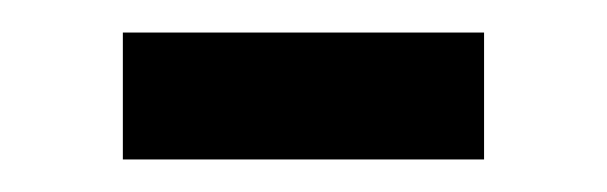

<svg xmlns="http://www.w3.org/2000/svg" viewBox="-20 -319 373 118"><path d="M55.5 -299H277.5V-221H55.5Z"/></svg>

Font: Newsreader Display
Style: Bold
Weight: 700
Designer: Hugues Gentile
Foundry: Production Type
Version: Version 1.001